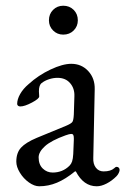

<svg xmlns="http://www.w3.org/2000/svg" viewBox="-20 -637 439 671"><path d="M37 0ZM37 -72Q37 -103 53.5 -121Q70 -139 108 -155L210 -197Q229 -205 233 -211Q237 -217 238 -237L240 -301Q241 -328 225 -346.5Q209 -365 181 -365Q166 -365 151 -360Q136 -355 126 -347Q116 -340 116 -318L117 -300Q117 -292 91.5 -278.5Q66 -265 51 -265Q46 -265 43 -267.5Q40 -270 40 -274Q40 -290 50.5 -308.5Q61 -327 80 -343Q114 -374 156.5 -394Q199 -414 229 -414Q265 -414 288.5 -388.5Q312 -363 311 -325L306 -85Q305 -64 315 -51Q325 -38 342 -38Q367 -38 379 -49Q384 -54 387 -54Q392 -54 395 -51Q398 -48 398 -43Q398 -39 395 -32.5Q392 -26 387 -21Q371 -5 352.5 4.5Q334 14 318 14Q272 14 245 -38H242Q209 -11 179 1.5Q149 14 117 14Q100 14 81 0.5Q62 -13 49.5 -33.5Q37 -54 37 -72ZM223 -58Q229 -64 232 -73Q235 -82 236 -99L238 -148V-154Q238 -162 236 -165.5Q234 -169 229 -169Q223 -169 209 -164Q159 -146 137 -126Q115 -106 115 -87Q115 -62 129.5 -48Q144 -34 164 -34Q199 -34 223 -58ZM151 -566Q151 -588 165.5 -602.5Q180 -617 201 -617Q223 -617 237.5 -602.5Q252 -588 252 -566Q252 -545 237.5 -530.5Q223 -516 201 -516Q180 -516 165.5 -530.5Q151 -545 151 -566Z"/></svg>

Font: EB Garamond
Style: Regular
Weight: 400
Designer: Georg Duffner and Octavio Pardo
Foundry: Georg Duffner
Version: Version 1.000; ttfautohint (v1.6)